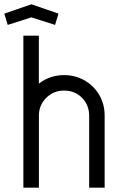

<svg xmlns="http://www.w3.org/2000/svg" viewBox="-32 -872 583 893"><path d="M266.2 -522.7Q318.5 -522.7 361.7 -497.8Q404.9 -472.9 429.8 -430.1Q454.7 -387.2 454.7 -334.9V1H382.7V-333.5Q382.7 -383.5 349.5 -417.1Q316.3 -450.7 266.2 -450.7Q216.9 -450.7 182.9 -416.9Q148.9 -383.1 148.9 -333.5V1H76.9V-334.9Q76.9 -387.2 102.2 -430.1Q127.5 -472.9 170.7 -497.8Q213.9 -522.7 266.2 -522.7ZM76.7 -706H148.7V0H76.7ZM-12 -808.6 114 -852.1 240 -808.6 224.1 -756.2 114 -791.2 3.9 -756.2Z"/></svg>

Font: Lineal Thin
Style: Regular
Weight: 200
Designer: Created by Frank Adebiaye with contributions from Anton Moglia & Ariel Martín Pérez
Created by Frank ADEBIAYE with FontF
Foundry: Velvetyne Type Foundry
Version: Version 2.000;Glyphs 3.2 (3227)